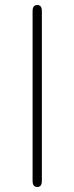

<svg xmlns="http://www.w3.org/2000/svg" viewBox="-20 -746 297 766"><path d="M129 0Q110 0 110 -24V-702Q110 -726 129 -726Q147 -726 147 -702V-24Q147 0 129 0Z"/></svg>

Font: Resource Han Rounded KR ExtraLight
Style: Regular
Weight: 250
Designer: Cyano Hao (round all glyphs); Ryoko NISHIZUKA 西塚涼子 (kana, bopomofo & ideographs); Paul D. Hunt (Latin, Greek & Cyrillic)
Foundry: Cyano Hao
Version: 0.990